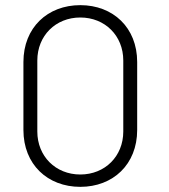

<svg xmlns="http://www.w3.org/2000/svg" viewBox="-20 -716 655 746"><path d="M513 -211V-475C513 -609 419 -696 292 -696C165 -696 71 -609 71 -475V-211C71 -77 165 10 292 10C419 10 513 -77 513 -211ZM459 -481V-205C459 -109 388 -38 292 -38C196 -38 125 -109 125 -205V-481C125 -577 196 -648 292 -648C388 -648 459 -577 459 -481Z"/></svg>

Font: Chivo Light
Style: Regular
Weight: 300
Designer: Hector Gatti
Foundry: Omnibus-Type
Version: Version 1.003;PS 001.003;hotconv 1.0.70;makeotf.lib2.5.58329